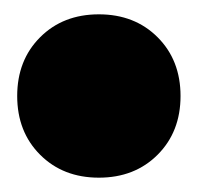

<svg xmlns="http://www.w3.org/2000/svg" viewBox="-20 -428 282 268"><path d="M232 -294Q232 -244 200 -212Q168 -180 118 -180Q68 -180 36 -212Q4 -244 4 -294Q4 -344 36 -376Q68 -408 118 -408Q168 -408 200 -376Q232 -344 232 -294Z"/></svg>

Font: TypoPRO Montserrat Alternates
Style: Regular
Weight: 900
Designer: Julieta Ulanovsky
Foundry: Julieta Ulanovsky
Version: Version 6.001